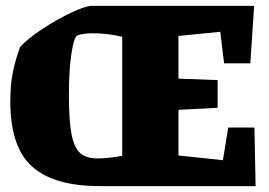

<svg xmlns="http://www.w3.org/2000/svg" viewBox="-20 -632 913 652"><path d="M848 0H318Q163 0 89 -66.5Q15 -133 15 -287Q15 -346 24 -388.5Q33 -431 48 -472Q72 -499 121.5 -532Q171 -565 220.5 -588.5Q270 -612 292 -612H843L830 -417H741L728 -524L586 -510V-365L719 -360V-266L586 -259V-104L737 -88L755 -199H844ZM395 -103V-507Q345 -519 298 -519Q258 -519 242 -511Q231 -505 222.5 -449.5Q214 -394 214 -308Q214 -221 223 -175.5Q232 -130 252.5 -112Q273 -94 311 -94Q349 -94 395 -103Z"/></svg>

Font: Grenze Black
Style: Regular
Weight: 900
Designer: Renata Polastri
Foundry: Omnibus-Type
Version: Version 1.002; ttfautohint (v1.8)